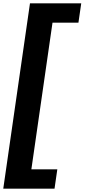

<svg xmlns="http://www.w3.org/2000/svg" viewBox="-24 -880 511 1160"><path d="M157.1 -860 -4.3 260H305.4L322.3 143H165.5L293.2 -743H449.9L466.8 -860Z"/></svg>

Font: Blink
Style: Obl
Weight: 400
Designer: Mew Too
Foundry: Cannot Into Space Fonts
Version: Version 001.000